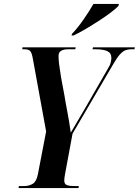

<svg xmlns="http://www.w3.org/2000/svg" viewBox="-20 -954 704 974"><path d="M74 0 76 -10H101Q127 -10 146 -21.5Q165 -33 172 -69L214 -287L147 -654Q142 -684 134 -694Q126 -704 104 -704H93L94 -714H364L362 -704H324Q304 -704 290.5 -696.5Q277 -689 277 -671Q277 -652 279.5 -631Q282 -610 290 -560L307 -469Q313 -431 322 -385Q331 -339 339 -281Q356 -310 374 -340.5Q392 -371 413 -407L528 -607Q539 -624 542 -638.5Q545 -653 545 -660Q545 -685 524.5 -694.5Q504 -704 466 -704H449L452 -714H664L662 -704H644Q629 -704 616 -699Q603 -694 588 -677.5Q573 -661 553 -626L348 -276L310 -71Q306 -51 306 -38Q306 -20 319.5 -15Q333 -10 358 -10H380L378 0ZM345 -782Q373 -811 403 -854Q433 -897 454 -934H583L581 -924Q570 -912 544 -892Q518 -872 484 -850Q450 -828 415.5 -807.5Q381 -787 353 -774H343Z"/></svg>

Font: Noto Serif Display ExtraCondensed
Style: Bold Italic
Weight: 700
Width: 2
Italic angle: -12°
Designer: Monotype Design Team
Foundry: Monotype Imaging Inc.
Version: Version 2.009